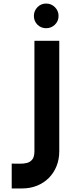

<svg xmlns="http://www.w3.org/2000/svg" viewBox="-20 -860 404 1082"><path d="M46 62Q68 62 91 62.5Q114 63 132.5 58Q151 53 162.5 38Q174 23 174 -8V-630H314V-8Q314 38 298.5 76.5Q283 115 255 143Q227 171 188.5 186.5Q150 202 104 202H46ZM171 -770Q171 -799 191 -819.5Q211 -840 240 -840Q269 -840 289.5 -819.5Q310 -799 310 -770Q310 -741 289.5 -721Q269 -701 240 -701Q211 -701 191 -721Q171 -741 171 -770Z"/></svg>

Font: CAT North
Style: Regular
Weight: 400
Designer: Peter Wiegel
Foundry: Peter Wiegel
Version: Version 1.000